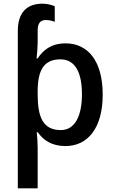

<svg xmlns="http://www.w3.org/2000/svg" viewBox="-20 -785 626 1045"><path d="M212 -765C126 -765 77 -717 77 -616V240H185V21C185 -5 183 -41 180 -65H186C214 -24 260 10 336 10C457 10 539 -87 539 -270C539 -455 457 -549 337 -549C259 -549 214 -512 185 -467H179C182 -492 185 -529 185 -554V-619C185 -660 201 -676 229 -676C250 -676 270 -670 278 -666V-751C265 -757 239 -765 212 -765ZM309 -462C390 -462 426 -389 426 -272C426 -156 389 -77 311 -77C215 -77 185 -146 185 -271V-287C185 -405 220 -462 309 -462Z"/></svg>

Font: Noto Sans Thai Medium
Style: Regular
Weight: 500
Designer: Monotype Design Team
Foundry: Monotype Imaging Inc.
Version: Version 1.901